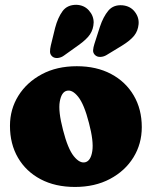

<svg xmlns="http://www.w3.org/2000/svg" viewBox="-20 -748 617 780"><path d="M292 -479Q372 -479 431.2 -447.5Q490.5 -416 523.2 -360.2Q556 -304.5 556 -231.5Q556 -163.5 522 -108.5Q488 -53.5 426.8 -21Q365.5 11.5 284.5 11.5Q204.5 11.5 145.2 -19.8Q86 -51 53.2 -107Q20.5 -163 20.5 -237Q20.5 -304 54.5 -358.8Q88.5 -413.5 149.5 -446.2Q210.5 -479 292 -479ZM327 -89Q349 -95 355 -134.5Q361 -174 341.5 -248Q322 -324.5 297.5 -355Q273 -385.5 250.5 -379Q229.5 -373.5 222.8 -335Q216 -296.5 236 -220Q255.5 -143.5 280 -113.2Q304.5 -83 327 -89ZM204 -635Q215 -676.5 234 -702.5Q253 -728.5 290 -728.5Q321.5 -727.5 341 -705.8Q360.5 -684 360.5 -656.5Q359.5 -629 345.5 -608.2Q331.5 -587.5 299 -564.5L239.5 -522Q228.5 -514 215.2 -512.5Q202 -511 193 -518Q183.5 -526 183.2 -537.5Q183 -549 186.5 -563.5ZM386 -639.5Q399.5 -680 420.2 -704.8Q441 -729.5 477.5 -726.5Q509.5 -723.5 527.5 -700.2Q545.5 -677 543 -649.5Q540.5 -622.5 525 -603Q509.5 -583.5 475.5 -562.5L413 -524.5Q401.5 -517.5 388.5 -516.8Q375.5 -516 366.5 -524Q357.5 -532.5 358.2 -544Q359 -555.5 363.5 -569.5Z"/></svg>

Font: Fraunces 72pt SuperSoft Black
Style: Regular
Weight: 900
Version: Version 1.000;[0bf87f6ff]